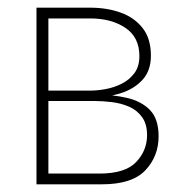

<svg xmlns="http://www.w3.org/2000/svg" viewBox="-20 -480 463 500"><path d="M92 -234V-217H225Q248 -217 272 -214Q296 -211 316.5 -202Q337 -193 350 -175Q363 -157 363 -128Q363 -88 334.5 -58Q306 -28 239 -28H92V0H245Q324 0 358.5 -36.5Q393 -73 393 -125Q393 -170 371 -193Q349 -216 311 -225Q273 -234 225 -234ZM92 -226H215Q258 -226 293.5 -237Q329 -248 351 -272Q373 -296 373 -335Q373 -380 351 -407.5Q329 -435 293.5 -447.5Q258 -460 215 -460H92V-432H215Q270 -432 306.5 -407.5Q343 -383 343 -334Q343 -307 330 -289.5Q317 -272 297 -262Q277 -252 255 -248Q233 -244 215 -244H92ZM75 -460V0H106V-460Z"/></svg>

Font: Jost ExtraLight
Style: Regular
Weight: 250
Version: Version 3.710